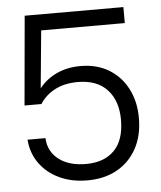

<svg xmlns="http://www.w3.org/2000/svg" viewBox="-49 -695 625 747"><g transform="rotate(-5 263.0 -322.0)"><path d="M413 -215.5Q413 -290 373 -333.2Q333 -376.5 258 -376.5Q206.5 -376.5 169 -357Q131.5 -337.5 110 -303.5H44L75 -651.5H460.5V-589H134L112.5 -364.5Q139 -398.5 180.2 -418Q221.5 -437.5 274 -437.5Q338 -437.5 384.8 -409Q431.5 -380.5 457.2 -330.8Q483 -281 483 -216.5Q483 -147 455.2 -96.8Q427.5 -46.5 378.2 -19.2Q329 8 263 8Q201.5 8 153.5 -14.5Q105.5 -37 76.8 -77.2Q48 -117.5 44 -170H114Q116.5 -117.5 156.5 -86.8Q196.5 -56 262.5 -56Q333.5 -56 373.2 -96Q413 -136 413 -215.5Z"/></g></svg>

Font: Overused Grotesk Book
Style: Regular
Weight: 375
Version: Version 0.004